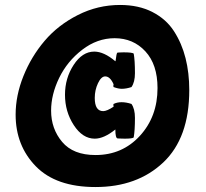

<svg xmlns="http://www.w3.org/2000/svg" viewBox="-20 -753 829 774"><path d="M43 -291Q43 -368 74.5 -446.5Q106 -525 160 -588.5Q214 -652 294 -692.5Q374 -733 464 -733Q539 -733 594.5 -704.5Q650 -676 681.5 -627Q713 -578 728 -518.5Q743 -459 743 -390Q743 -197 638 -98Q533 1 365 1Q206 1 124.5 -82.5Q43 -166 43 -291ZM186 -307Q186 -234 230.5 -181Q275 -128 365 -128Q473 -128 544 -205.5Q615 -283 615 -398Q615 -493 566 -546Q517 -599 442 -599Q372 -599 311.5 -552.5Q251 -506 218.5 -439Q186 -372 186 -307ZM242 -371Q242 -438 277 -491.5Q312 -545 360 -545Q399 -545 445 -506Q446 -506 447 -514.5Q448 -523 449.5 -531.5Q451 -540 454 -541Q455 -541 462.5 -541.5Q470 -542 478 -542Q513 -542 519 -537Q524 -510 524 -458Q524 -422 510 -402Q489 -395 471 -395Q457 -395 438 -402Q437 -403 437 -407Q437 -411 438 -413Q424 -445 404 -445Q388 -445 375 -417.5Q362 -390 362 -358Q362 -305 396 -305Q411 -305 438 -323Q438 -324 437.5 -326Q437 -328 437 -330Q437 -333 438 -334Q452 -341 470 -341Q489 -341 510 -334Q524 -314 524 -278Q524 -227 519 -199Q514 -194 483 -194Q474 -194 464.5 -194.5Q455 -195 454 -195Q445 -196 445 -231Q399 -194 362 -194Q313 -194 277.5 -248.5Q242 -303 242 -371Z"/></svg>

Font: Gorditas
Style: Bold
Weight: 700
Designer: Gustavo Dipre (gbrenda1987@gmail.com)
Foundry: Gustavo Dipre (gbrenda1987@gmail.com)
Version: Version 001.001